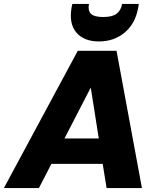

<svg xmlns="http://www.w3.org/2000/svg" viewBox="-55 -962 812 982"><path d="M490.2 0 470.2 -124H208L144 0H-35.2L342.8 -702.1H541L670.9 0ZM651.9 -922.9Q637.2 -840.8 582.5 -795.4Q527.8 -750 451.2 -750Q374.5 -750 335.7 -795.4Q296.9 -840.8 311 -922.9L314.9 -941.9H399.9Q393.6 -908.7 409.9 -891.8Q426.3 -875 473.1 -875Q519.5 -875 541.5 -891.8Q563.5 -908.7 569.8 -941.9H654.8ZM450.2 -253.9 409.2 -514.2 274.9 -253.9Z"/></svg>

Font: Poppins
Style: Bold Italic
Weight: 700
Italic angle: -10°
Designer: Ninad Kale (Devanagari), Jonny Pinhorn (Latin)
Foundry: Indian Type Foundry
Version: Version 3.200;PS 1.000;hotconv 16.6.54;makeotf.lib2.5.65590